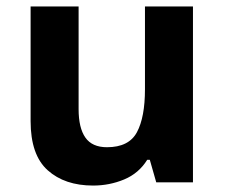

<svg xmlns="http://www.w3.org/2000/svg" viewBox="-20 -566 697 596"><path d="M579 -546V0H465L445 -70H437Q411 -28 365.5 -9Q320 10 269 10Q181 10 128 -37.5Q75 -85 75 -190V-546H224V-227Q224 -169 245 -139Q266 -109 312 -109Q380 -109 405 -155.5Q430 -202 430 -289V-546Z"/></svg>

Font: Noto Sans Medefaidrin
Style: Bold
Weight: 700
Designer: Dalton Maag Ltd
Foundry: Dalton Maag Ltd
Version: Version 1.002; ttfautohint (v1.8.4.7-5d5b)